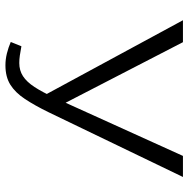

<svg xmlns="http://www.w3.org/2000/svg" viewBox="-13 -685 707 721"><g transform="rotate(90 340.5 -324.5)"><path d="M225.4 8.6Q202.9 8.6 180.6 3.1Q158.3 -2.5 137.6 -11.4L153.7 -51.4Q174.3 -47.4 188.9 -45.4Q203.5 -43.4 216.7 -43.4Q244.5 -43.4 266 -57.3Q287.5 -71.2 306.8 -100.7Q326.1 -130.3 347.8 -177.6L565.5 -658H644.6L401.5 -153.5Q375.9 -101.1 351.7 -64.6Q327.5 -28.2 298 -9.8Q268.5 8.6 225.4 8.6ZM340 -133.5 56 -658H138.4L385.5 -179.4Z"/></g></svg>

Font: Ysabeau
Style: Bold
Weight: 700
Designer: Christian Thalmann (Catharsis Fonts)
Version: Version 2.000;gftools[0.9.27.dev2+g8671c4b]